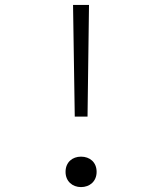

<svg xmlns="http://www.w3.org/2000/svg" viewBox="-20 -750 660 782"><path d="M336.5 -275 342.5 -730H277.5L284.5 -275ZM247 -50C247 -11.5 275 12 310 12C345.5 12 373.5 -11.5 373.5 -50C373.5 -89.5 345.5 -112 310 -112C275 -112 247 -89.5 247 -50Z"/></svg>

Font: Monaspace Argon ExtraLight
Style: Regular
Weight: 200
Designer: Riley Cran & the Lettermatic Team
Foundry: Lettermatic
Version: Version 1.000 (Monaspace Argon)